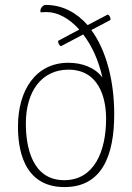

<svg xmlns="http://www.w3.org/2000/svg" viewBox="-20 -748 537 780"><path d="M351 -626 429 -667C429 -677 426 -685 418 -689L336 -646C291 -697 234 -728 165 -728C154 -728 140 -711 145 -698C148 -698 159 -699 170 -699C214 -699 262 -673 302 -628L216 -582C216 -574 219 -566 227 -560L318 -608C353 -563 381 -502 396 -433C367 -473 314 -493 258 -493C124 -493 53 -380 53 -234C53 -149 72 12 242 12C395 12 444 -117 444 -284C444 -419 412 -543 351 -626ZM241 -16C111 -16 85 -150 85 -246C85 -379 151 -465 258 -465C380 -465 411 -354 411 -266C411 -132 362 -16 241 -16Z"/></svg>

Font: Arima Koshi Thin
Style: Regular
Weight: 250
Designer: Joana Correia and Natanael Gama
Foundry: NDISCOVER
Version: Version 1.019;PS 001.019;hotconv 1.0.88;makeotf.lib2.5.64775